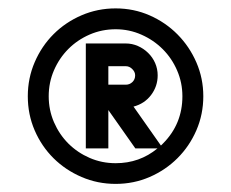

<svg xmlns="http://www.w3.org/2000/svg" viewBox="-20 -735 556 462"><path d="M258.3 -292.5Q214.8 -292.5 176.3 -309.1Q137.7 -325.7 108.9 -354.2Q80.1 -382.8 63.5 -421.1Q46.9 -459.5 46.9 -503.4Q46.9 -546.9 63.5 -585.4Q80.1 -624 108.9 -652.8Q137.7 -681.6 176.3 -698.2Q214.8 -714.8 258.3 -714.8Q301.8 -714.8 340.1 -698Q378.4 -681.2 407.2 -652.1Q436 -623 452.6 -584.7Q469.2 -546.4 469.2 -503.4Q469.2 -460 452.6 -421.6Q436 -383.3 407.2 -354.5Q378.4 -325.7 340.1 -309.1Q301.8 -292.5 258.3 -292.5ZM258.3 -342.3Q315.9 -342.3 358.9 -377.9H305.7L240.7 -470.2V-377.9H186.5V-630.4H282.7Q297.9 -630.4 311.8 -624.3Q325.7 -618.2 336.4 -607.7Q347.2 -597.2 353.3 -583.3Q359.4 -569.3 359.4 -553.7Q359.4 -527.3 343.5 -506.3Q327.6 -485.4 301.3 -478.5L367.2 -384.8L372.1 -389.6Q418.9 -436.5 418.9 -503.4Q418.9 -536.1 406.2 -565.4Q393.6 -594.7 371.6 -616.7Q349.6 -638.7 320.3 -651.6Q291 -664.6 258.3 -664.6Q225.1 -664.6 195.8 -651.9Q166.5 -639.2 144.5 -617.2Q122.6 -595.2 109.9 -565.9Q97.2 -536.6 97.2 -503.4Q97.2 -470.2 109.9 -440.9Q122.6 -411.6 144.5 -389.6Q166.5 -367.7 195.8 -355Q225.1 -342.3 258.3 -342.3ZM240.7 -575.7V-531.2H282.7Q292 -531.2 298.6 -537.6Q305.2 -543.9 305.2 -553.7Q305.2 -562 298.3 -568.8Q291.5 -575.7 282.7 -575.7Z"/></svg>

Font: Proletarsk
Style: Regular
Weight: 400
Designer: Peter Wiegel, original typeface by Carl Albert Fahrenwaldt 1901
Foundry: Peter Wiegel
Version: Version 1.000 2010 initial release